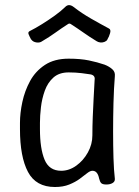

<svg xmlns="http://www.w3.org/2000/svg" viewBox="-20 -742 555 769"><path d="M200 7Q124 7 92 -53.5Q60 -114 60 -225V-250Q60 -289 69.5 -333.5Q79 -378 100.5 -417.5Q122 -457 160 -482Q198 -507 255 -507Q302 -507 336 -500Q370 -493 399 -483Q417 -476 429.5 -465Q442 -454 440 -437Q436 -387 434.5 -329.5Q433 -272 433 -215Q433 -158 434.5 -109Q436 -60 440 -26Q441 -15 431 -9Q421 -3 406 -3Q391 -3 385.5 -8.5Q380 -14 377 -27Q374 -42 367.5 -50Q361 -58 350 -58Q341 -58 328.5 -48Q316 -38 299 -25.5Q282 -13 257.5 -3Q233 7 200 7ZM225 -58Q257 -58 285.5 -78.5Q314 -99 332 -131.5Q350 -164 350 -200Q350 -236 351.5 -273.5Q353 -311 355 -348.5Q357 -386 359 -422Q362 -440 343 -444Q331 -446 307 -449Q283 -452 255 -452Q217 -452 194 -431.5Q171 -411 159.5 -379Q148 -347 144 -312.5Q140 -278 140 -250V-225Q140 -147 158.5 -102.5Q177 -58 225 -58ZM416 -628Q425 -624 421 -609.5Q417 -595 410 -584V-583Q406 -577 398 -574Q390 -571 381.5 -572Q373 -573 367 -577Q339 -594 315 -611Q291 -628 263 -646Q258 -649 253 -646Q225 -628 201.5 -611Q178 -594 149 -577Q140 -570 126 -572Q112 -574 105 -584L104 -585Q98 -596 94.5 -605Q91 -614 100 -618Q122 -629 148.5 -645.5Q175 -662 200 -680Q225 -698 241 -714Q249 -722 257.5 -721.5Q266 -721 275 -714Q307 -689 345.5 -667Q384 -645 416 -628Z"/></svg>

Font: Winky Sans Light
Style: Regular
Weight: 300
Designer: Simon Atzbach
Foundry: typofactur
Version: Version 1.205